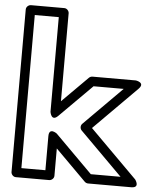

<svg xmlns="http://www.w3.org/2000/svg" viewBox="-60 -936 829 1012"><g transform="rotate(5 354.5 -430.0)"><path d="M587.8 -488 386.3 -285.6C376.3 -275.6 377.5 -259.1 386.3 -250.3L611.6 -25H454.4L256.7 -222.7C256.7 -222.7 214 -254.6 214 -205V-25H87V-835H214V-334C214 -334 221.6 -281.3 256.7 -316.3L428.4 -488ZM665.7 -495.4C700.7 -530.5 648 -538 648 -538H418C412.5 -538 405.1 -535.5 400.3 -530.7L264 -394.4V-860C264 -870.7 254.1 -885 239 -885H62C51.3 -885 37 -875.1 37 -860V0C37 10.7 46.9 25 62 25H239C249.7 25 264 15.1 264 0V-144.6L426.3 17.7C430.2 21.6 437.2 25 444 25H672C721.6 25 689.7 -17.7 689.7 -17.7L439.3 -268Z"/></g></svg>

Font: Hussar Ekologiczny
Style: Regular
Weight: 400
Foundry: Cannot Into Space Fonts
Version: Version 0.97